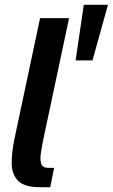

<svg xmlns="http://www.w3.org/2000/svg" viewBox="-20 -775 467 795"><path d="M180 -80H204L188 0H143Q81 0 55 -26.5Q29 -53 28.5 -97.5Q28 -142 39 -196L146 -700H266L159 -196Q153 -166 149 -139.5Q145 -113 151 -96.5Q157 -80 180 -80ZM327 -755H427L363 -525H293Z"/></svg>

Font: Epunda Sans SemiBold
Style: Italic
Weight: 600
Italic angle: -12.0243°
Designer: Simon Atzbach
Foundry: typofactur
Version: Version 2.204; ttfautohint (v1.8.4.7-5d5b)